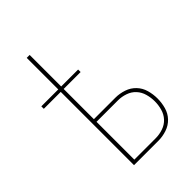

<svg xmlns="http://www.w3.org/2000/svg" viewBox="-215 -832 930 930"><g transform="rotate(-45 250.0 -367.5)"><path d="M143 0V-502H27V-519H143V-735H163V-519H279V-502H163V-295H310Q339 -295 367.5 -285.5Q396 -276 416 -255Q436 -234 444 -205.5Q452 -177 452 -148Q452 -118 444 -89.5Q436 -61 416 -40Q396 -19 367.5 -9.5Q339 0 310 0ZM310 -18Q335 -18 360 -26.5Q385 -35 402 -53.5Q419 -72 426 -97Q433 -122 433 -148Q433 -173 426 -198Q419 -223 402 -241.5Q385 -260 360 -268.5Q335 -277 310 -277H163V-18Z"/></g></svg>

Font: Iosevka Thin
Style: Regular
Weight: 100
Monospace: yes
Designer: Belleve Invis
Foundry: Belleve Invis
Version: Version 32.5.0; ttfautohint (v1.8.4)